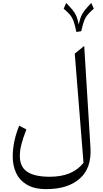

<svg xmlns="http://www.w3.org/2000/svg" viewBox="-20 -1058 709 1318"><path d="M537.6 -843.8 504.4 -838.4Q494.6 -885.3 485.4 -911.4Q476.1 -937.5 460.7 -956.1Q445.3 -974.6 417 -998.5L434.6 -1037.6Q463.9 -1007.3 480 -987.3Q496.1 -967.3 504.9 -945.8Q513.7 -924.3 520.5 -890.1Q527.8 -924.3 536.6 -945.6Q545.4 -966.8 561.5 -987.1Q577.6 -1007.3 606.4 -1037.6L624 -998.5Q596.2 -974.6 580.8 -955.8Q565.4 -937 556.4 -912.1Q547.4 -887.2 537.6 -843.8ZM558.1 -742.7 601.1 -43Q609.4 95.7 527.6 168Q445.8 240.2 298.8 240.2Q214.4 240.2 163.6 209.2Q112.8 178.2 90.1 127.9Q67.4 77.6 67.4 19Q67.4 -37.6 79.1 -90.8Q90.8 -144 111.8 -195.3L161.1 -169.4Q138.7 -111.8 127.4 -68.8Q116.2 -25.9 116.2 12.2Q116.2 86.9 166.7 121.1Q217.3 155.3 321.8 155.3Q398.9 155.3 456.3 132.1Q513.7 108.9 553.2 60.1L493.2 -689.9Z"/></svg>

Font: Pinar-DS1-FD Regular
Style: Regular
Weight: 400
Designer: Amin Abedi
Version: Version 3.000